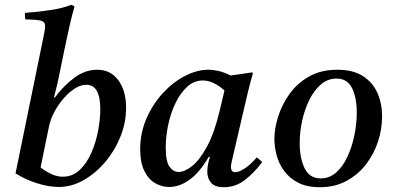

<svg xmlns="http://www.w3.org/2000/svg" viewBox="-20 -772 1660 804"><path d="M45 -46 162 -617Q165 -631 167 -643Q169 -655 169 -662Q169 -681 151.5 -685.5Q134 -690 86 -691Q85 -698 84.5 -704.5Q84 -711 85 -718Q138 -722 189.5 -729.5Q241 -737 279 -752L292 -745Q282 -711 271 -662.5Q260 -614 250 -565L221 -424L206 -364H210Q247 -414 292 -447Q337 -480 387 -480Q443 -480 475.5 -436Q508 -392 508 -321Q508 -258 484 -199Q460 -140 419.5 -92.5Q379 -45 329 -17Q279 11 226 11Q185 11 135.5 -4.5Q86 -20 45 -46ZM185 -242 150 -71Q173 -53 196.5 -42.5Q220 -32 243 -32Q284 -32 314 -60.5Q344 -89 363 -133Q382 -177 391 -225.5Q400 -274 400 -314Q400 -417 342 -417Q318 -417 293.5 -401.5Q269 -386 246.5 -360Q224 -334 207.5 -303Q191 -272 185 -242Z M688 11Q657 11 629 -5.5Q601 -22 584 -57Q567 -92 567 -147Q567 -215 593 -275Q619 -335 661 -381Q703 -427 753.5 -453.5Q804 -480 853 -480Q872 -480 896 -474.5Q920 -469 946 -456Q967 -459 989.5 -462Q1012 -465 1036 -469L1039 -465Q1027 -423 1018 -385.5Q1009 -348 1000 -309L954 -111Q953 -104 950 -93Q947 -82 947 -72Q947 -63 951 -57Q955 -51 965 -51Q982 -51 1008 -69Q1034 -87 1055 -113Q1068 -104 1078 -93Q1044 -48 1005 -18Q966 12 917 12Q880 12 864 -6.5Q848 -25 848 -53Q848 -80 859 -115H854Q817 -51 774.5 -20Q732 11 688 11ZM920 -393Q899 -412 876 -423.5Q853 -435 829 -435Q792 -435 763 -408Q734 -381 714 -338.5Q694 -296 684 -247.5Q674 -199 674 -155Q674 -95 690 -73.5Q706 -52 728 -52Q754 -52 785.5 -77.5Q817 -103 847.5 -159.5Q878 -216 900 -309Z M1580 -284Q1580 -233 1563.5 -181Q1547 -129 1514 -85.5Q1481 -42 1432 -15Q1383 12 1319 12Q1265 12 1228.5 -7Q1192 -26 1170 -56Q1148 -86 1138.5 -121.5Q1129 -157 1129 -190Q1129 -233 1144.5 -283Q1160 -333 1192 -378Q1224 -423 1274 -451.5Q1324 -480 1393 -480Q1458 -480 1499.5 -453.5Q1541 -427 1560.5 -382.5Q1580 -338 1580 -284ZM1474 -300Q1474 -362 1454.5 -402.5Q1435 -443 1389 -443Q1353 -443 1324.5 -419Q1296 -395 1276 -355Q1256 -315 1245.5 -267.5Q1235 -220 1235 -172Q1235 -110 1255.5 -67.5Q1276 -25 1323 -25Q1360 -25 1388 -50Q1416 -75 1435 -116Q1454 -157 1464 -205.5Q1474 -254 1474 -300Z"/></svg>

Font: Tiro Devanagari Hindi
Style: Italic
Weight: 400
Italic angle: -11°
Designer: Devanagari: John Hudson & Fiona Ross, assisted by Paul Hanslow. Latin: John Hudson with Paul Hanslow, assisted by Kaja S
Foundry: Tiro Typeworks Ltd.
Version: Version 1.52